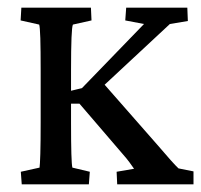

<svg xmlns="http://www.w3.org/2000/svg" viewBox="-20 -480 524 500"><path d="M285.2 0 283.7 -32.7 329.1 -40.5Q323.2 -48.8 316.7 -57.9Q310.1 -66.9 299.3 -79.1L187 -210H154.8V-241.2L193.4 -250.5L355 -417.5L306.2 -426.8L308.6 -460H467.8L469.2 -425.3L422.4 -417.5L238.8 -246.6L239.7 -273.9L390.1 -102.5Q431.2 -54.2 444.8 -41.5L483.9 -33.7V0ZM36.6 0 34.2 -32.7 83 -43.5Q84 -48.8 85 -79.3Q85.9 -109.9 85.9 -161.1V-297.4Q85.9 -349.6 85 -380.4Q84 -411.1 82 -416L33.7 -426.8L35.6 -460H216.8L218.3 -426.8L169.9 -416Q165 -406.7 165 -297.4V-161.1Q165 -56.2 168.5 -43.5L213.9 -32.7L211.4 0Z"/></svg>

Font: Lateef
Style: Regular
Weight: 400
Designer: SIL International
Foundry: SIL International
Version: Version 4.200